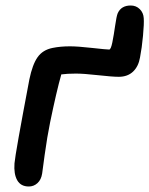

<svg xmlns="http://www.w3.org/2000/svg" viewBox="-20 -655 548 705"><path d="M85.9 29.8Q56.2 29.8 43.2 6.8Q30.3 -16.1 33.2 -55.2Q36.1 -90.8 87.9 -363.8Q99.1 -418 117.9 -444.8Q136.7 -471.7 172.9 -479Q201.7 -484.9 236.8 -484.9Q265.6 -484.9 318.1 -479Q370.6 -473.1 380.9 -473.1Q387.2 -473.1 392.6 -499.8Q397.9 -526.4 402.8 -560.8Q407.7 -595.2 412.1 -606Q424.8 -634.8 460 -634.8Q480 -634.8 493.4 -621.3Q506.8 -607.9 507.8 -587.9Q509.3 -568.4 505.1 -523.7Q501 -479 494.1 -443.8Q488.3 -410.6 468.3 -391.8Q448.2 -373 416 -373Q392.6 -373 339.8 -378.9Q287.1 -384.8 258.8 -384.8Q226.6 -384.8 205.1 -381.8Q187.5 -319.8 164.1 -206.1Q153.3 -153.3 144 -86.2Q134.8 -19 134.8 -18.1Q131.3 4.9 117.7 17.3Q104 29.8 85.9 29.8Z"/></svg>

Font: Shantell Sans Bouncy
Style: Italic
Weight: 500
Italic angle: -11.31°
Designer: Stephen Nixon, Anya Danilova, Shantell Martin
Foundry: Arrow Type
Version: Version 1.006;[9816181b4]